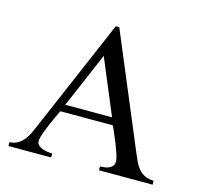

<svg xmlns="http://www.w3.org/2000/svg" viewBox="-81 -596 705 682"><g transform="rotate(15 271.0 -255.0)"><path d="M338.9 0V-14.2Q347.2 -14.2 356 -15.4Q364.7 -16.6 372.1 -20Q379.4 -23.4 384.3 -29.5Q389.2 -35.6 389.2 -45.9Q389.2 -55.7 383.3 -73.2Q377.4 -90.8 370.1 -109.4Q362.8 -127.9 355.5 -144Q348.1 -160.2 345.2 -167H151.9Q149.9 -163.1 145.8 -154.1Q141.6 -145 136.2 -133.5Q130.9 -122.1 125.5 -109.4Q120.1 -96.7 115.5 -84.5Q110.8 -72.3 107.9 -62Q105 -51.8 105 -45.9Q105 -36.1 111.3 -30Q117.7 -23.9 127 -20.5Q136.2 -17.1 146 -15.9Q155.8 -14.6 163.1 -14.2V0H5.9V-14.2Q24.4 -15.1 37.4 -23.2Q50.3 -31.2 59.3 -43.2Q68.4 -55.2 75.2 -69.8Q82 -84.5 87.9 -99.1L264.2 -509.8H276.9L450.2 -96.2Q457.5 -79.1 464.1 -64.7Q470.7 -50.3 480 -39.3Q489.3 -28.3 502.4 -21.7Q515.6 -15.1 536.1 -14.2V0ZM250 -397 163.1 -193.8H335Z"/></g></svg>

Font: Scheherazade Urdu
Style: Regular
Weight: 400
Designer: SIL International
Foundry: SIL International
Version: Version 1.005 (build 117/117)